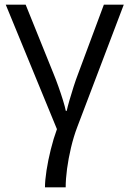

<svg xmlns="http://www.w3.org/2000/svg" viewBox="-20 -555 551 815"><path d="M505.4 -535.2 308.1 -16.1Q292.5 24.9 281.5 71.3Q270.5 117.7 264.6 161.6Q258.8 205.6 258.8 240.2H170.9Q170.9 210.9 177.5 168.2Q184.1 125.5 195.6 79.3Q207 33.2 221.7 -6.8L4.4 -535.2H88.9L207 -242.7Q217.3 -217.8 228 -187.5Q238.8 -157.2 247.3 -129.6Q255.9 -102.1 259.3 -84.5H263.2Q266.6 -100.6 274.7 -128.9Q282.7 -157.2 292.5 -187.3Q302.2 -217.3 310.5 -238.8L420.9 -535.2Z"/></svg>

Font: Wonky
Style: Regular
Weight: 400
Designer: Monotype Design Team
Foundry: Monotype Imaging Inc.
Version: Version 3.000